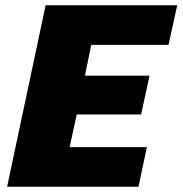

<svg xmlns="http://www.w3.org/2000/svg" viewBox="-20 -708 692 728"><path d="M7 0 153 -688H652L619 -538H326L302 -421H547L515 -274H271L244 -150H537L505 0Z"/></svg>

Font: Saira Thin ExtraBold
Style: Italic
Weight: 800
Italic angle: -12°
Version: Version 1.101